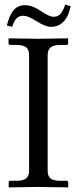

<svg xmlns="http://www.w3.org/2000/svg" viewBox="-20 -813 333 834"><path d="M213.4 -740.2Q230.5 -740.2 241.7 -751.5Q252.9 -762.7 263.2 -793L287.1 -786.6Q268.6 -696.3 200.2 -696.3Q177.7 -696.3 136.7 -722.2Q101.1 -744.6 82 -744.6Q63 -744.6 51.8 -733.4Q40.5 -722.2 33.2 -696.8L9.8 -701.7Q20.5 -747.1 39.1 -768.8Q57.6 -790.5 88.9 -790.5Q121.6 -790.5 161.1 -762.7Q193.4 -740.2 213.4 -740.2ZM187 -573.7V-71.3Q187 -47.9 199.7 -37.8Q212.4 -27.8 241.7 -27.8H268.1Q276.4 -27.8 276.4 -19.5V-1L274.4 1Q187.5 -1 148.4 -1L19.5 1L17.6 -1V-19.5Q17.6 -27.8 25.4 -27.8H51.8Q81.5 -27.8 94 -38.6Q106.4 -49.3 106.4 -71.3V-573.7Q106.4 -597.2 93.8 -607.4Q81.1 -617.7 51.8 -617.7H25.4Q17.1 -617.7 17.1 -626V-644.5L19 -646.5Q106 -644.5 145 -644.5L273.9 -646.5L275.9 -644.5V-626Q275.9 -617.7 268.1 -617.7H241.7Q211.9 -617.7 199.5 -606.7Q187 -595.7 187 -573.7Z"/></svg>

Font: Libertinage
Style: f
Weight: 400
Designer: OSP
Foundry: OSP
Version: Version 1.0; 2008; OFL relea